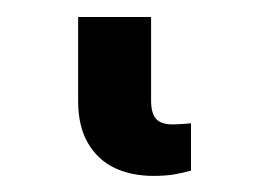

<svg xmlns="http://www.w3.org/2000/svg" viewBox="-20 25 321 229"><path d="M73.2 145.6V45.3H160.2V145Q160.2 160 166.1 166.7Q172 173.4 186 173.4Q190.1 173.4 193.8 173.1Q197.4 172.7 200.3 172.7L207.8 172V228.5Q197.2 231.5 186.7 233.2Q176.2 234.8 163 234.8Q137.1 234.8 117.1 225.5Q97.1 216.2 85.1 196Q73.2 175.9 73.2 145.6Z"/></svg>

Font: Pretendard Variable
Style: Regular
Weight: 400
Designer: Base glyphs from Inter by Rasmus Andersson; Hangul glyphs from Noto Sans CJK(Source Han Sans) by Jang Soo-young and Kang
Foundry: Kil Hyung-jin
Version: Version 1.100;FEAKit 1.0